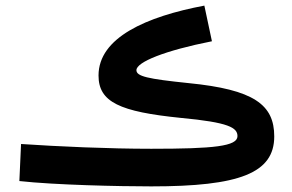

<svg xmlns="http://www.w3.org/2000/svg" viewBox="-20 -649 1041 684"><path d="M519 15C833 15 957 -32 957 -163C957 -276 885 -330 651 -353C506 -368 466 -377 466 -399C466 -428 568 -469 735 -502L708 -629C501 -590 331 -515 331 -380C331 -285 407 -251 624 -229C796 -213 826 -194 826 -164C826 -128 743 -119 519 -119C368 -119 188 -127 55 -136L49 -4C175 10 406 15 519 15Z"/></svg>

Font: Noto Sans Arabic UI SmCn
Style: Bold
Weight: 700
Width: 4
Designer: Monotype Design Team, Nadine Chahine and Nizar Qandah
Foundry: Monotype Imaging Inc.
Version: Version 2.010